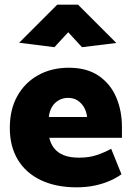

<svg xmlns="http://www.w3.org/2000/svg" viewBox="-20 -790 564 822"><path d="M502 -200V-247Q502 -316 477.5 -373.5Q453 -431 402.5 -465.5Q352 -500 275 -500Q201 -500 144 -468.5Q87 -437 54.5 -379.5Q22 -322 22 -242Q22 -163 56.5 -106Q91 -49 155.5 -18.5Q220 12 308 12Q349 12 385 4.5Q421 -3 450.5 -16Q480 -29 500 -44L456 -153Q429 -138 395.5 -126.5Q362 -115 319 -115Q279 -115 253 -125.5Q227 -136 212 -155Q197 -174 191 -200ZM189 -289Q192 -315 203 -333Q214 -351 232 -361Q250 -371 271 -371Q295 -371 312 -360Q329 -349 339.5 -331Q350 -313 353 -289ZM272 -652 331 -588 478 -606 314 -770H225L62 -607L213 -588Z"/></svg>

Font: Catamaran ExtraBold
Style: Regular
Weight: 800
Designer: Pria Ravichandran
Version: Version 2.000